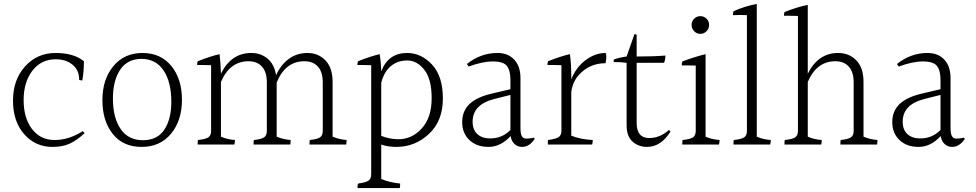

<svg xmlns="http://www.w3.org/2000/svg" viewBox="-20 -784 4954 975"><path d="M246 -38Q160 -38 103 -102.5Q46 -167 46 -273Q46 -379 107.5 -447Q169 -515 262 -515Q355 -515 406 -473Q406 -421 398 -375L382 -378Q383 -426 349.5 -454.5Q316 -483 263 -483Q189 -483 144.5 -425Q100 -367 100 -276Q100 -185 142.5 -129Q185 -73 257.5 -73Q330 -73 400 -118L410 -108Q370 -71 334 -54.5Q298 -38 246 -38Z M850 -266Q850 -368 810.5 -426.5Q771 -485 698.5 -485Q626 -485 589 -428Q552 -371 553.5 -276.5Q555 -182 594 -127Q633 -72 706 -72Q779 -72 814.5 -125.5Q850 -179 850 -266ZM703.5 -515Q796 -515 850 -449Q904 -383 904 -277.5Q904 -172 848.5 -105Q793 -38 699 -38Q605 -38 552.5 -104Q500 -170 500 -275.5Q500 -381 555.5 -448Q611 -515 703.5 -515Z M1669 -368V-90Q1702 -76 1740 -73Q1740 -62 1738 -50H1552Q1551 -59 1553 -73Q1591 -77 1605 -86.5Q1619 -96 1619 -119V-366Q1619 -418 1594.5 -445.5Q1570 -473 1526 -473Q1429 -473 1385 -365V-90Q1418 -76 1456 -73Q1456 -62 1454 -50H1268Q1267 -59 1269 -73Q1307 -77 1321 -86.5Q1335 -96 1335 -119V-366Q1335 -418 1310.5 -445.5Q1286 -473 1242 -473Q1147 -473 1102 -368V-90Q1133 -76 1173 -73Q1173 -59 1170 -50H984Q983 -59 985 -73Q1024 -77 1038 -86.5Q1052 -96 1052 -119V-453Q1023 -454 1006.5 -454Q990 -454 981 -454Q981 -464 984 -473Q1050 -499 1095 -509Q1100 -470 1102 -410Q1154 -515 1256 -515Q1304 -515 1338.5 -486.5Q1373 -458 1382 -402Q1405 -454 1446 -484.5Q1487 -515 1541.5 -515Q1596 -515 1632.5 -477.5Q1669 -440 1669 -368Z M2003 -77Q2072 -77 2122 -132Q2172 -187 2172 -285Q2172 -383 2134.5 -430Q2097 -477 2048.5 -477Q2000 -477 1965.5 -449Q1931 -421 1916 -364V-94Q1959 -77 2003 -77ZM1865 101V-453Q1834 -454 1818.5 -454Q1803 -454 1795 -454Q1795 -464 1798 -473Q1864 -499 1908 -509Q1914 -476 1916 -422Q1952 -515 2047 -515Q2119 -515 2174 -456Q2229 -397 2229 -283.5Q2229 -170 2158.5 -104Q2088 -38 1993 -38Q1949 -38 1916 -50V125Q1959 143 2012 148Q2012 165 2010 171H1796Q1794 158 1799 148Q1837 143 1851 133.5Q1865 124 1865 101Z M2380 -166Q2380 -125 2404 -103Q2428 -81 2469 -81Q2530 -81 2572 -124V-302L2489 -281Q2380 -253 2380 -166ZM2631 -38Q2609 -38 2593 -52.5Q2577 -67 2573 -93Q2522 -38 2461 -38Q2400 -38 2363.5 -73Q2327 -108 2327 -164Q2327 -220 2364.5 -256Q2402 -292 2483 -310L2572 -331V-379Q2572 -426 2554 -449Q2536 -472 2483 -472Q2430 -472 2360 -446L2351 -459Q2421 -515 2506 -515Q2560 -515 2591.5 -481Q2623 -447 2623 -388V-135Q2623 -105 2630 -92.5Q2637 -80 2653 -80Q2669 -80 2692 -85L2695 -78Q2668 -38 2631 -38Z M2881 -394V-381Q2905 -442 2953.5 -478.5Q3002 -515 3056 -515Q3059 -507 3059 -494Q3059 -481 3055 -463Q2974 -463 2920 -404Q2888 -369 2881 -317V-95Q2928 -76 2990 -73Q2990 -59 2987 -50H2762Q2761 -59 2763 -73Q2802 -78 2816.5 -87.5Q2831 -97 2831 -120V-453Q2802 -454 2785.5 -454Q2769 -454 2760 -454Q2760 -464 2763 -473Q2829 -499 2874 -509Q2881 -463 2881 -394Z M3096 -469 3097 -482Q3129 -493 3162 -497L3202 -611L3213 -608V-497Q3301 -497 3359 -502Q3359 -480 3352 -465H3213V-160Q3213 -83 3277 -83Q3331 -83 3377 -124L3385 -116Q3336 -38 3266 -38Q3222 -38 3192 -65Q3162 -92 3162 -148V-465Q3133 -469 3096 -469Z M3581 -657.5Q3581 -639 3568 -625.5Q3555 -612 3536.5 -612Q3518 -612 3505 -625.5Q3492 -639 3492 -657.5Q3492 -676 3505 -689Q3518 -702 3536.5 -702Q3555 -702 3568 -689Q3581 -676 3581 -657.5ZM3513 -119V-451Q3484 -452 3467.5 -452Q3451 -452 3442 -452Q3442 -462 3445 -472Q3506 -495 3563 -509V-90Q3594 -76 3634 -73Q3634 -59 3631 -50H3445Q3444 -59 3446 -73Q3485 -77 3499 -86.5Q3513 -96 3513 -119Z M3773 -119V-707Q3756 -708 3738.5 -708Q3721 -708 3702 -707Q3702 -718 3705 -727Q3760 -752 3823 -764V-90Q3854 -76 3894 -73Q3894 -59 3891 -50H3705Q3704 -59 3706 -73Q3745 -77 3759 -86.5Q3773 -96 3773 -119Z M4365 -368V-90Q4398 -76 4436 -73Q4436 -62 4434 -50H4248Q4247 -59 4249 -73Q4287 -77 4301 -86.5Q4315 -96 4315 -119V-366Q4315 -418 4290.5 -445.5Q4266 -473 4222 -473Q4127 -473 4082 -368V-90Q4113 -76 4153 -73Q4153 -59 4150 -50H3964Q3963 -59 3965 -73Q4004 -77 4018 -86.5Q4032 -96 4032 -119V-703Q4003 -704 3986.5 -704Q3970 -704 3961 -704Q3961 -714 3964 -723Q4033 -750 4082 -759V-410Q4135 -515 4236 -515Q4292 -515 4328.5 -477.5Q4365 -440 4365 -368Z M4564 -166Q4564 -125 4588 -103Q4612 -81 4653 -81Q4714 -81 4756 -124V-302L4673 -281Q4564 -253 4564 -166ZM4815 -38Q4793 -38 4777 -52.5Q4761 -67 4757 -93Q4706 -38 4645 -38Q4584 -38 4547.5 -73Q4511 -108 4511 -164Q4511 -220 4548.5 -256Q4586 -292 4667 -310L4756 -331V-379Q4756 -426 4738 -449Q4720 -472 4667 -472Q4614 -472 4544 -446L4535 -459Q4605 -515 4690 -515Q4744 -515 4775.5 -481Q4807 -447 4807 -388V-135Q4807 -105 4814 -92.5Q4821 -80 4837 -80Q4853 -80 4876 -85L4879 -78Q4852 -38 4815 -38Z"/></svg>

Font: Halant Light
Style: Regular
Weight: 300
Designer: Hitesh Malaviya (Devanagari), Satya Rajpurohit (Latin)
Foundry: Indian Type Foundry
Version: Version 1.101;PS 1.0;hotconv 1.0.78;makeotf.lib2.5.61930; tt